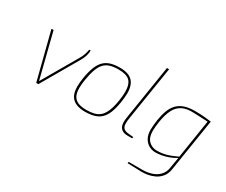

<svg xmlns="http://www.w3.org/2000/svg" viewBox="-150 -1199 2201 1871"><g transform="rotate(30 950.5 -263.0)"><path d="M239 0 104 -531H128L254 -29L485 -427Q501 -454 510 -481Q519 -508 525 -539H541Q541 -511 532 -480Q523 -449 503 -414L263 0Z M788 6Q735 6 693 -10Q651 -26 627 -64.5Q603 -103 603 -170Q603 -192 605 -215.5Q607 -239 611 -265Q624 -345 644.5 -397.5Q665 -450 696 -480.5Q727 -511 770.5 -524Q814 -537 874 -537Q940 -537 980.5 -516.5Q1021 -496 1040 -455.5Q1059 -415 1059 -356Q1059 -333 1056 -306.5Q1053 -280 1049 -251Q1034 -154 1003.5 -97.5Q973 -41 921 -17.5Q869 6 788 6ZM793 -16Q842 -16 880 -25.5Q918 -35 946 -60.5Q974 -86 993.5 -134Q1013 -182 1025 -258Q1030 -287 1032 -311Q1034 -335 1034 -356Q1034 -442 996.5 -478.5Q959 -515 869 -515Q817 -515 778.5 -504Q740 -493 712.5 -465.5Q685 -438 666.5 -387.5Q648 -337 635 -258Q631 -233 629 -211Q627 -189 627 -170Q627 -106 648.5 -73Q670 -40 707.5 -28Q745 -16 793 -16Z M1264 0Q1218 0 1193 -24.5Q1168 -49 1168 -96Q1168 -119 1171 -140Q1174 -161 1177 -179L1270 -763H1294L1201 -179Q1200 -169 1197.5 -155.5Q1195 -142 1193.5 -127.5Q1192 -113 1192 -97Q1192 -58 1210 -41.5Q1228 -25 1259 -22L1322 -16L1319 0Z M1556 237 1401 232 1404 216H1560Q1612 216 1659.5 201Q1707 186 1740.5 152.5Q1774 119 1783 66L1804 -59Q1766 -36 1727 -21.5Q1688 -7 1651.5 -0.5Q1615 6 1582 6Q1544 6 1509.5 -12.5Q1475 -31 1453.5 -69Q1432 -107 1432 -164Q1432 -190 1435 -218Q1438 -246 1442 -275Q1452 -338 1470 -387Q1488 -436 1519 -469Q1550 -502 1597.5 -519.5Q1645 -537 1715 -537Q1779 -537 1827.5 -532.5Q1876 -528 1901 -524L1807 68Q1798 121 1770 155Q1742 189 1704 207Q1666 225 1626.5 231.5Q1587 238 1556 237ZM1585 -16Q1641 -16 1691.5 -30Q1742 -44 1806 -75L1874 -508Q1834 -510 1794 -512Q1754 -514 1713 -515Q1635 -519 1585 -493Q1535 -467 1507.5 -412Q1480 -357 1466 -271Q1462 -241 1459 -215Q1456 -189 1456 -166Q1456 -89 1494 -52.5Q1532 -16 1585 -16Z"/></g></svg>

Font: Exo Thin Thin
Style: Italic
Weight: 250
Italic angle: -9°
Version: Version 2.000